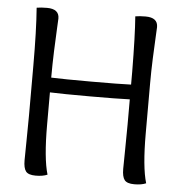

<svg xmlns="http://www.w3.org/2000/svg" viewBox="-50 -714 726 764"><g transform="rotate(5 313.5 -331.5)"><path d="M73 -231V-431Q73 -572 66 -663Q83 -666 107 -666Q156 -666 156 -628Q156 -623 154 -587.5Q152 -552 150 -497.5Q148 -443 148 -391Q196 -389 310 -389Q419 -389 467 -391V-442Q466 -586 460 -663Q477 -666 501 -666Q550 -666 550 -628Q550 -622 548 -587.5Q546 -553 544 -501.5Q542 -450 542 -404V-203Q542 -68 561 -5Q543 3 514 3Q485 3 475 -10Q465 -23 465 -54Q465 -70 466 -133Q467 -196 467 -231V-332Q416 -330 310 -330Q196 -330 148 -332V-203Q148 -68 167 -5Q149 3 120 3Q91 3 81 -10Q71 -23 71 -54Q71 -70 72 -133Q73 -196 73 -231Z"/></g></svg>

Font: Overlock SC
Style: Regular
Weight: 400
Designer: Dario Muhafara
Foundry: Dario Manuel Muhafara
Version: Version 1.001